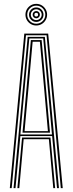

<svg xmlns="http://www.w3.org/2000/svg" viewBox="-20 -974 376 994"><path d="M30.8 0 105.8 -800H229.5L304.8 0H294.8L221 -791.5H114.5L40.5 0ZM70 0 94.2 -261.8H241.2L265.5 0H255.8L233 -253.2H102.5L79.8 0ZM50.2 0 123.2 -783.2H212.2L285.2 0H275.2L250 -269.5H85.5L60.2 0ZM85.5 -278H249L228.5 -504.2L203.8 -774.8H131.8L106.5 -504.2ZM96.5 -287 116.2 -504.2 139.8 -766.5H195.5L219.2 -504.2L238.8 -287ZM107.2 -295.2H228L209.5 -504.2L186.5 -758H149L126.2 -504.2ZM167.8 -842Q152.2 -842 139.5 -849.5Q126.8 -857 119.2 -869.9Q111.8 -882.8 111.8 -898Q111.8 -913.5 119.2 -926.2Q126.8 -939 139.5 -946.5Q152.2 -954 167.8 -954Q183.2 -954 195.9 -946.5Q208.5 -939 216.1 -926.2Q223.8 -913.5 223.8 -898Q223.8 -882.8 216.1 -869.9Q208.5 -857 195.9 -849.5Q183.2 -842 167.8 -842ZM167.8 -851.2Q187.2 -851.2 200.9 -864.9Q214.5 -878.5 214.5 -898Q214.5 -917.5 200.9 -931.1Q187.2 -944.8 167.8 -944.8Q148.2 -944.8 134.6 -931.1Q121 -917.5 121 -898Q121 -878.5 134.6 -864.9Q148.2 -851.2 167.8 -851.2ZM167.8 -860.5Q152.2 -860.5 141.2 -871.5Q130.2 -882.5 130.2 -898Q130.2 -913.5 141.2 -924.5Q152.2 -935.5 167.8 -935.5Q183.2 -935.5 194.2 -924.5Q205.2 -913.5 205.2 -898Q205.2 -882.5 194.2 -871.5Q183.2 -860.5 167.8 -860.5ZM167.8 -870Q179.2 -870 187.5 -878.2Q195.8 -886.5 195.8 -898Q195.8 -909.8 187.5 -917.9Q179.2 -926 167.8 -926Q156.2 -926 147.9 -917.9Q139.5 -909.8 139.5 -898Q139.5 -886.5 147.9 -878.2Q156.2 -870 167.8 -870ZM167.8 -879.2Q160 -879.2 154.5 -884.8Q149 -890.2 149 -898Q149 -906 154.5 -911.4Q160 -916.8 167.8 -916.8Q175.8 -916.8 181.1 -911.4Q186.5 -906 186.5 -898Q186.5 -890.2 181.1 -884.8Q175.8 -879.2 167.8 -879.2ZM167.8 -888.5Q177.2 -888.5 177.2 -898Q177.2 -907.5 167.8 -907.5Q158.2 -907.5 158.2 -898Q158.2 -888.5 167.8 -888.5Z"/></svg>

Font: Big Shoulders Inline Text Thin ExtraLight
Style: Regular
Weight: 250
Version: Version 2.002